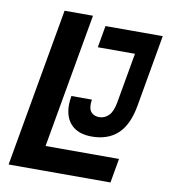

<svg xmlns="http://www.w3.org/2000/svg" viewBox="-82 -796 763 865"><g transform="rotate(10 300.0 -363.0)"><path d="M236.5 -312Q236.5 -330 240.5 -353H334.5Q332.5 -342.5 332.5 -331Q332.5 -304.5 345.8 -292.8Q359 -281 380 -281Q404.5 -281 423 -299.2Q441.5 -317.5 449 -360L489.5 -590H319.5L337 -690H599L541 -359Q525 -271 480 -230Q435 -189 362 -189Q301.5 -189 269 -221.2Q236.5 -253.5 236.5 -312ZM143.5 -726H273.5L165 -111H501L481.5 0H15.5Z"/></g></svg>

Font: JuliaMono
Style: Bold Italic
Weight: 700
Italic angle: -9°
Monospace: yes
Designer: cormullion
Foundry: corm
Version: Version 0.057; ttfautohint (v1.8.4)